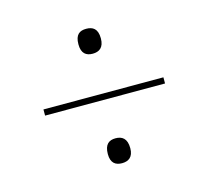

<svg xmlns="http://www.w3.org/2000/svg" viewBox="-72 -660 655 603"><g transform="rotate(-15 255.0 -358.5)"><path d="M255 -496C276 -496 292 -506 292 -536C292 -568 276 -577 255 -577C234 -577 219 -568 219 -536C219 -506 234 -496 255 -496ZM60 -347H450V-367H60ZM255 -140C276 -140 292 -150 292 -179C292 -211 276 -221 255 -221C234 -221 219 -211 219 -179C219 -150 234 -140 255 -140Z"/></g></svg>

Font: Noto Serif Display SemiCondensed
Style: Regular
Weight: 400
Width: 4
Designer: Monotype Design Team
Foundry: Monotype Imaging Inc.
Version: Version 2.009